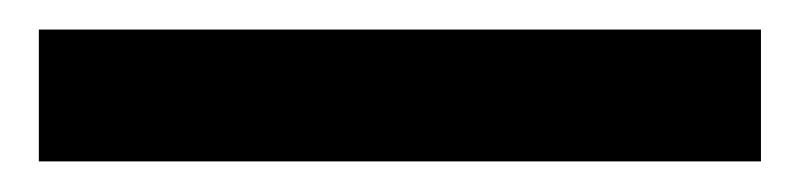

<svg xmlns="http://www.w3.org/2000/svg" viewBox="-20 -8 530 128"><path d="M5.9 11.7H487.3V99.6H5.9Z"/></svg>

Font: Gothic A1 SemiBold
Style: Regular
Weight: 600
Version: Version 2.50